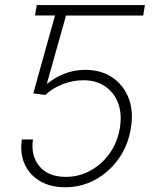

<svg xmlns="http://www.w3.org/2000/svg" viewBox="-20 -748 619 777"><path d="M247.6 -727.5 240.2 -685.5H121.6L128.9 -727.5ZM244.1 9.8Q184.1 9.8 141.6 -15.4Q99.1 -40.5 79.6 -84.2Q60.1 -127.9 68.4 -183.6H113.3Q104 -117.7 139.6 -75Q175.3 -32.2 246.6 -32.2Q300.3 -32.2 346.4 -57.9Q392.6 -83.5 424.1 -127.9Q455.6 -172.4 464.8 -228.5Q474.6 -287.1 458 -330.8Q441.4 -374.5 404.8 -398.9Q368.2 -423.3 317.4 -423.3Q274.4 -423.3 232.9 -407Q191.4 -390.6 163.6 -363.8L114.7 -370.1L214.4 -727.5H566.4L559.6 -685.1H247.1L169.9 -410.2H172.9Q202.1 -434.6 241.5 -450Q280.8 -465.3 325.7 -465.3Q387.7 -465.3 433.3 -435.3Q479 -405.3 500.2 -351.8Q521.5 -298.3 509.3 -228Q498.5 -159.7 460.4 -106Q422.4 -52.2 366.2 -21.2Q310.1 9.8 244.1 9.8Z"/></svg>

Font: Inter 17pt ExtraLight
Style: Italic
Weight: 250
Italic angle: -9.3988°
Version: Version 4.001;git-66647c0bb